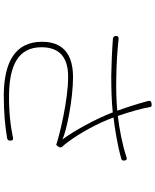

<svg xmlns="http://www.w3.org/2000/svg" viewBox="77 -884 826 1020"><g transform="rotate(90 490.0 -374.0)"><path d="M381 -579C318 -580 252 -584 187 -591C176 -592 170 -587 171 -576C172 -567 176 -562 185 -561C250 -556 318 -553 383 -552C453 -552 519 -554 577 -560C613 -466 674 -357 721 -292C681 -314 506 -349 390 -349C231 -349 202 -259 202 -184C202 -40 312 17 483 19C577 19 652 12 715 1C724 -1 727 -6 727 -15C727 -27 724 -32 712 -30C647 -16 569 -8 484 -9C327 -11 231 -58 231 -181C231 -268 275 -323 388 -323C513 -323 698 -277 745 -261C752 -257 753 -264 758 -270C764 -277 765 -285 759 -292C751 -301 742 -311 735 -321C686 -387 635 -479 604 -564C664 -571 752 -585 822 -605C831 -607 834 -612 833 -621C832 -633 826 -637 815 -633C747 -610 658 -594 596 -587C576 -644 555 -717 549 -757C547 -768 541 -767 530 -766C517 -765 514 -758 517 -746C521 -730 526 -714 530 -700C538 -673 550 -634 568 -584C515 -579 450 -577 381 -579Z"/></g></svg>

Font: GenSenRounded2 TW EL
Style: Regular
Weight: 250
Version: Version 2.100;PS 2.1;hotconv 16.6.51;makeotf.lib2.5.65220 DE